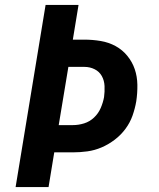

<svg xmlns="http://www.w3.org/2000/svg" viewBox="-20 -755 640 775"><path d="M43 0 164 -735H297L274 -595H321Q354 -595 386.5 -589.5Q419 -584 446.5 -569Q474 -554 494 -529.5Q514 -505 524 -475.5Q534 -446 534.5 -412.5Q535 -379 530 -346Q525 -317 515 -288.5Q505 -260 486.5 -235Q468 -210 443 -191Q418 -172 390 -160Q362 -148 332.5 -144Q303 -140 274 -140H199L176 0ZM217 -250H274Q297 -250 319.5 -257Q342 -264 359.5 -280.5Q377 -297 386.5 -319Q396 -341 400 -363Q403 -385 402 -407.5Q401 -430 391 -448Q381 -466 362 -475.5Q343 -485 321 -485H256Z"/></svg>

Font: Iosevka SS04 XBd Ex Obl
Style: Regular
Weight: 800
Width: 7
Italic angle: -9°
Monospace: yes
Designer: Belleve Invis
Foundry: Belleve Invis
Version: Version 19.0.0; ttfautohint (v1.8.4)